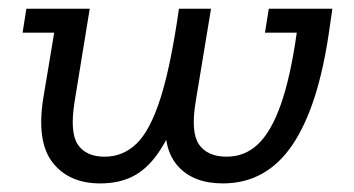

<svg xmlns="http://www.w3.org/2000/svg" viewBox="-20 -417 825 447"><path d="M213.4 10Q140.3 10 102.4 -38.8Q64.4 -87.5 81 -189.9L106.2 -341H32.6L41.4 -396.7H188.9L153.7 -180.5Q142.2 -108.9 161.1 -80.5Q180.1 -52.2 223.7 -52.2Q266.6 -52.2 298.2 -82.9Q329.8 -113.6 353.7 -188.6Q377.7 -263.7 396.6 -396.7H471.3L435.6 -180.5Q423.7 -108.9 443.4 -80.5Q463.1 -52.2 508.1 -52.2Q550 -52.2 580.8 -81.5Q611.7 -110.8 634.1 -174.6Q656.5 -238.4 670.9 -341H596.9L605.8 -396.7H753.8L745.6 -340Q733 -254.1 711.7 -188.6Q690.4 -123.2 660.2 -78.8Q629.9 -34.5 589.6 -12.3Q549.3 10 498.7 10Q430.6 10 394.7 -29.8Q358.8 -69.6 366.8 -142.1L393.6 -148.9Q371.3 -92.9 346.1 -57.7Q321 -22.5 288.9 -6.2Q256.8 10 213.4 10Z"/></svg>

Font: Rokkitt SemiBold
Style: Italic
Weight: 600
Italic angle: -9°
Designer: Vernon Adams
Foundry: Vernon Adams
Version: Version 3.103